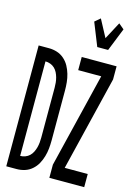

<svg xmlns="http://www.w3.org/2000/svg" viewBox="-143 -1055 786 1128"><g transform="rotate(15 250.0 -491.5)"><path d="M348 -815 292 -955 325 -983 381 -878 437 -983 470 -955 414 -815ZM275 0V-80L415 -655H275V-735H487V-655L347 -80H487V0ZM13 0V-735H76Q101 -735 125 -727.5Q149 -720 168.5 -703Q188 -686 200 -664Q212 -642 219 -618Q226 -594 228.5 -569Q231 -544 231 -519V-216Q231 -191 228.5 -166Q226 -141 219 -117Q212 -93 200 -71Q188 -49 168.5 -32Q149 -15 125 -7.5Q101 0 76 0ZM76 -80Q91 -80 106 -85.5Q121 -91 132 -101.5Q143 -112 150 -126Q157 -140 161 -155Q165 -170 166.5 -185.5Q168 -201 168 -216V-519Q168 -534 166.5 -549.5Q165 -565 161 -580Q157 -595 150 -609Q143 -623 132 -633.5Q121 -644 106 -649.5Q91 -655 76 -655Z"/></g></svg>

Font: Iosevka Custom Medium
Style: Regular
Weight: 500
Monospace: yes
Designer: Belleve Invis
Foundry: Belleve Invis
Version: Version 32.5.0; ttfautohint (v1.8.4)